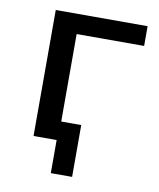

<svg xmlns="http://www.w3.org/2000/svg" viewBox="-73 -550 609 737"><g transform="rotate(10 231.0 -181.0)"><path d="M175 129V0H90V-73H258V129ZM85 0V-491H443V-414H180V0Z"/></g></svg>

Font: Nunito Sans 10pt Medium
Style: Regular
Weight: 500
Designer: Vernon Adams
Foundry: Vernon Adams
Version: Version 3.101;gftools[0.9.27]